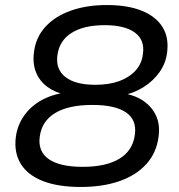

<svg xmlns="http://www.w3.org/2000/svg" viewBox="-20 -734 711 763"><path d="M301 9Q211 9 150.5 -14.5Q90 -38 62.5 -83Q35 -128 43 -190Q49 -236 75.5 -274Q102 -312 145.5 -336Q189 -360 243 -366L242 -357Q199 -366 168 -389Q137 -412 123 -447Q109 -482 115 -527Q122 -585 160 -627Q198 -669 261 -691.5Q324 -714 404 -714Q487 -714 543 -691.5Q599 -669 625.5 -627Q652 -585 644 -525Q639 -483 614 -447.5Q589 -412 550 -387.5Q511 -363 463 -354L464 -364Q514 -357 548.5 -334Q583 -311 600 -274.5Q617 -238 610 -190Q602 -127 562 -82.5Q522 -38 455.5 -14.5Q389 9 301 9ZM308 -71Q402 -71 455 -103.5Q508 -136 516 -199Q524 -258 480.5 -287.5Q437 -317 347 -317Q253 -317 199.5 -285Q146 -253 138 -191Q130 -132 174 -101.5Q218 -71 308 -71ZM359 -397Q414 -397 454.5 -412Q495 -427 519.5 -454.5Q544 -482 548 -520Q556 -575 516 -604.5Q476 -634 396 -634Q313 -634 264 -603Q215 -572 208 -513Q201 -458 240.5 -427.5Q280 -397 359 -397Z"/></svg>

Font: Nunito Sans 10pt SemiExpanded Medium
Style: Italic
Weight: 500
Width: 6
Italic angle: -9°
Designer: Vernon Adams
Foundry: Vernon Adams
Version: Version 3.101;gftools[0.9.27]